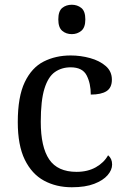

<svg xmlns="http://www.w3.org/2000/svg" viewBox="-20 -780 532 810"><path d="M283 10Q217 10 165.5 -18Q114 -46 84.5 -106.5Q55 -167 55 -265Q55 -372 84.5 -433.5Q114 -495 164.5 -520.5Q215 -546 278 -546Q320 -546 360 -535Q400 -524 426 -501.5Q452 -479 452 -444Q452 -410 429.5 -395.5Q407 -381 363 -381Q363 -428 345.5 -462Q328 -496 278 -496Q240 -496 211.5 -476Q183 -456 167.5 -406Q152 -356 152 -266Q152 -160 187.5 -107.5Q223 -55 303 -55Q350 -55 384.5 -74.5Q419 -94 436 -125Q453 -111 453 -86Q453 -63 434 -41Q415 -19 377.5 -4.5Q340 10 283 10ZM283 -636Q259 -636 242.5 -650Q226 -664 226 -698Q226 -733 242.5 -746.5Q259 -760 283 -760Q306 -760 323 -746.5Q340 -733 340 -698Q340 -664 323 -650Q306 -636 283 -636Z"/></svg>

Font: Noto Serif Yezidi
Style: Regular
Weight: 400
Designer: Dalton Maag Ltd
Foundry: Dalton Maag Ltd
Version: Version 1.001; ttfautohint (v1.8.4.7-5d5b)